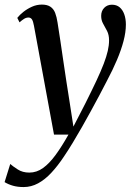

<svg xmlns="http://www.w3.org/2000/svg" viewBox="-70 -548 566 816"><path d="M74.5 -437.5Q71 -457.5 65.8 -465.5Q60.5 -473.5 51 -473.5Q41.5 -473.5 32.5 -468Q23.5 -462.5 13 -453L3.5 -472Q13.5 -485 29.8 -497.8Q46 -510.5 66 -519.5Q86 -528.5 108 -528.5Q131 -528.5 144.5 -519.2Q158 -510 164.5 -493Q171 -476 174.5 -452.5Q180.5 -414.5 186.8 -373Q193 -331.5 199.2 -288.5Q205.5 -245.5 212 -202.8Q218.5 -160 225 -120L242 -10L293 -109Q320.5 -164 339.8 -205Q359 -246 370.8 -276.8Q382.5 -307.5 388 -331.5Q393.5 -355.5 393.5 -376.5Q393.5 -400 385 -416.5Q376.5 -433 368.2 -447.5Q360 -462 360 -480.5Q360 -501.5 373 -514.8Q386 -528 405.5 -528Q425.5 -528 438.5 -517Q451.5 -506 458.2 -487Q465 -468 465 -443.5Q465 -411.5 455 -373.5Q445 -335.5 427.2 -293.5Q409.5 -251.5 385 -205.5Q370 -176 352.5 -143.2Q335 -110.5 316.5 -76.5Q298 -42.5 278.8 -8.8Q259.5 25 240.2 57Q221 89 202 117Q175.5 157 148.2 186.2Q121 215.5 91.8 231.2Q62.5 247 30.5 247Q5.5 247 -14.2 241.5Q-34 236 -50.5 226L-26.5 149Q-15 159 5.5 172.2Q26 185.5 54.5 185.5Q86 185.5 113 166Q140 146.5 166.5 110.2Q193 74 221 24H159.5Z"/></svg>

Font: Merriweather 120pt
Style: Italic
Weight: 400
Italic angle: -7.8°
Version: Version 2.101